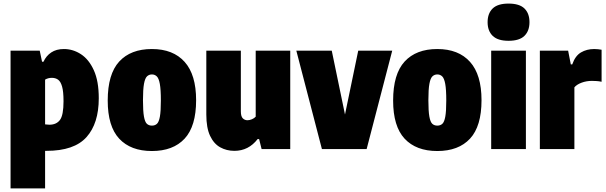

<svg xmlns="http://www.w3.org/2000/svg" viewBox="-20 -833 3387 1073"><path d="M39 220V-550H202L215 -488H223Q238 -521 266.5 -540Q295 -559 337 -559Q388 -559 432.5 -530Q477 -501 504.5 -440.2Q532 -379.5 532 -284Q532 -143 463.2 -66.5Q394.5 10 240 10H232V220ZM256 -136Q295 -136 315 -162.5Q335 -189 335 -267Q335 -321 327 -349.2Q319 -377.5 304.5 -387.8Q290 -398 270 -398Q248.5 -398 232 -388V-138Q238 -137.5 245.2 -136.8Q252.5 -136 256 -136Z M829 11Q710.5 11 646.2 -58Q582 -127 582 -271Q582 -419 646.2 -489Q710.5 -559 829 -559Q947.5 -559 1011.8 -487.2Q1076 -415.5 1076 -273Q1076 -127.5 1011.8 -58.2Q947.5 11 829 11ZM829 -131Q846 -131 857 -141Q868 -151 873.5 -181Q879 -211 879 -271Q879 -333 873.2 -364.2Q867.5 -395.5 856.2 -406.2Q845 -417 829 -417Q813 -417 801.8 -406.5Q790.5 -396 784.8 -365Q779 -334 779 -273Q779 -212 784.5 -181.5Q790 -151 801 -141Q812 -131 829 -131Z M1290 10Q1246 10 1210.5 -9.8Q1175 -29.5 1154 -74Q1133 -118.5 1133 -193V-550H1326V-211Q1326 -182.5 1336.8 -171.8Q1347.5 -161 1363 -161Q1374.5 -161 1387.8 -166.5Q1401 -172 1409 -181V-550H1602V0H1442L1428 -56H1420Q1369 10 1290 10Z M1779 0 1636 -550H1834L1908 -193L1982 -550H2172L2029 0Z M2424 11Q2305.5 11 2241.2 -58Q2177 -127 2177 -271Q2177 -419 2241.2 -489Q2305.5 -559 2424 -559Q2542.5 -559 2606.8 -487.2Q2671 -415.5 2671 -273Q2671 -127.5 2606.8 -58.2Q2542.5 11 2424 11ZM2424 -131Q2441 -131 2452 -141Q2463 -151 2468.5 -181Q2474 -211 2474 -271Q2474 -333 2468.2 -364.2Q2462.5 -395.5 2451.2 -406.2Q2440 -417 2424 -417Q2408 -417 2396.8 -406.5Q2385.5 -396 2379.8 -365Q2374 -334 2374 -273Q2374 -212 2379.5 -181.5Q2385 -151 2396 -141Q2407 -131 2424 -131Z M2725 0V-550H2919V0ZM2822 -605Q2761.5 -605 2733.2 -632.8Q2705 -660.5 2705 -709Q2705 -758 2733.2 -785.5Q2761.5 -813 2822 -813Q2883 -813 2911 -785.5Q2939 -758 2939 -709Q2939 -660.5 2911 -632.8Q2883 -605 2822 -605Z M2997 0V-550H3155L3170 -473H3178Q3194.5 -521 3226.8 -540Q3259 -559 3301 -559Q3311.5 -559 3322.8 -557.8Q3334 -556.5 3342 -555V-376Q3329.5 -379 3314.8 -380Q3300 -381 3288 -381Q3257.5 -381 3230.5 -371Q3203.5 -361 3190 -345V0Z"/></svg>

Font: Encode Sans Condensed Black
Style: Regular
Weight: 900
Width: 3
Designer: Multiple Designers
Foundry: Impallari Type
Version: Version 3.000; ttfautohint (v1.8.3) -l 8 -r 50 -G 200 -x 14 